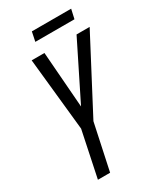

<svg xmlns="http://www.w3.org/2000/svg" viewBox="-209 -924 854 1004"><g transform="rotate(-30 217.5 -422.5)"><path d="M72.3 0 129.9 -275.4 84.5 -713.9H161.6L187.5 -376L355.5 -713.9H434.6L205.1 -276.9L146 0ZM149.4 -788.1 161.1 -844.7H398.4L385.7 -788.1Z"/></g></svg>

Font: Open Sans Condensed
Style: Italic
Weight: 400
Width: 3
Italic angle: -12°
Designer: Monotype Design Team
Foundry: Monotype Imaging Inc.
Version: Version 3.000